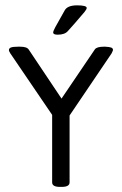

<svg xmlns="http://www.w3.org/2000/svg" viewBox="-20 -708 464 729"><path d="M199 -576.3Q181.9 -576.3 181.9 -584.6Q181.9 -589.8 189.7 -604.4Q197.4 -619.1 225.5 -668.3Q235.8 -687.7 272.7 -687.7Q309.2 -687.7 309.2 -677.8Q309.2 -673 300.8 -662.5Q292.5 -652 263.6 -619.1Q247.7 -601.3 237.8 -590.2Q225.9 -576.3 199 -576.3ZM207.7 1.6Q178 1.6 178 -15.5V-271.9L19.4 -505Q13.9 -513.3 13.9 -518Q13.9 -524.8 21.6 -527.7Q29.3 -530.7 48.8 -530.7H56.7Q82.4 -530.7 89.2 -519.6L213.6 -333.7L340.1 -520.4Q347.2 -530.7 374.2 -530.7H379.7Q396 -529.9 402.5 -527.3Q409 -524.8 409 -518Q409 -516.1 403.5 -505L244.2 -269.5V-15.5Q244.2 1.6 214.4 1.6Z"/></svg>

Font: Jaldi
Style: Regular
Weight: 400
Designer: Pablo Cosgaya and Nicolas Silva
Foundry: Omnibus-Type
Version: Version 1.001;PS 001.001;hotconv 1.0.70;makeotf.lib2.5.58329